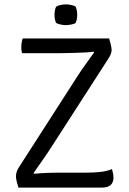

<svg xmlns="http://www.w3.org/2000/svg" viewBox="-20 -859 592 879"><path d="M334 -509Q350 -534.5 369.5 -561.2Q389 -588 411 -619.5L408 -622.5Q399 -620.5 377.2 -619.2Q355.5 -618 329.8 -617.2Q304 -616.5 282.2 -616Q260.5 -615.5 251 -615.5H81Q79 -622 78.2 -628.8Q77.5 -635.5 77.5 -642Q77.5 -652.5 79 -662.8Q80.5 -673 84 -683H479.5Q484.5 -667 486.8 -657Q489 -647 490 -641Q491 -635 491 -630.5Q491 -622.5 488 -613.8Q485 -605 479 -595L212.5 -181.5Q195.5 -155 174.2 -124.8Q153 -94.5 133.5 -66.5L136.5 -63.5Q168 -66.5 195.2 -67.5Q222.5 -68.5 241 -68.5H371.5Q413 -68.5 442.8 -72.2Q472.5 -76 492.5 -85Q495.5 -75.5 497.5 -65.5Q499.5 -55.5 499.5 -45.5Q499.5 -24.5 487 -12.2Q474.5 0 442.5 0H64.5Q59.5 -16.5 57 -26.2Q54.5 -36 53.8 -41.5Q53 -47 53 -51.5Q53 -60 55.8 -70Q58.5 -80 64.5 -90ZM229.5 -791.5Q229.5 -801 231.5 -811.5Q233.5 -822 237 -828.5Q244 -833.5 257 -836.2Q270 -839 281.5 -839Q292 -839 306 -836.2Q320 -833.5 326 -828.5Q329.5 -822 331.5 -811.2Q333.5 -800.5 333.5 -791.5Q333.5 -769 326 -754Q321 -749.5 306.5 -746.8Q292 -744 281.5 -744Q270 -744 257 -746.8Q244 -749.5 237 -754Q229.5 -769 229.5 -791.5Z"/></svg>

Font: Signika Light Light
Style: Regular
Weight: 300
Version: Version 2.001